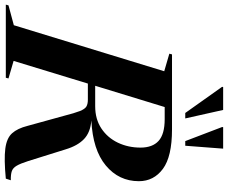

<svg xmlns="http://www.w3.org/2000/svg" viewBox="-143 -878 980 826"><g transform="rotate(90 347.0 -465.0)"><path d="M196 -33.5 271.5 -11.5 268.5 0H-46L-43 -11.5L42.5 -34.5L240.5 -681.5L165 -703.5L168 -715H491Q607.5 -715 660.5 -675.8Q713.5 -636.5 713.5 -572.5Q713.5 -486.5 646 -430.2Q578.5 -374 452 -368Q503.5 -364 532.2 -336.5Q561 -309 576.5 -257.5L627 -96Q637.5 -63 647 -46.8Q656.5 -30.5 670.5 -25.8Q684.5 -21 709.5 -21.5L702.5 0Q619 8 573.8 2.2Q528.5 -3.5 507.5 -26.8Q486.5 -50 475.5 -93.5L432.5 -249.5Q420.5 -296.5 411.8 -318.5Q403 -340.5 392 -346.8Q381 -353 363 -353H293.5ZM391 -384.5Q446.5 -384.5 486.5 -411Q526.5 -437.5 547.8 -482Q569 -526.5 569 -579.5Q569 -631 540.2 -657.2Q511.5 -683.5 446.5 -683.5H394.5L303 -384.5ZM443.5 -772H420L307.5 -930.5L308.5 -935H407ZM561 -772H541L480.5 -930.5L481 -935H573.5Z"/></g></svg>

Font: Newsreader 72pt SemiBold
Style: Italic
Weight: 600
Italic angle: -17°
Designer: Hugues Gentile
Foundry: Production Type
Version: Version 1.003; ttfautohint (v1.8.3)